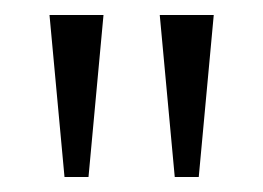

<svg xmlns="http://www.w3.org/2000/svg" viewBox="-20 -734 351 256"><path d="M66 -498H98L118 -714H46ZM213 -498H245L265 -714H193Z"/></svg>

Font: Noto Serif Myanmar Condensed Light
Style: Regular
Weight: 300
Width: 3
Designer: Ben Mitchell and the Monotype Design Team
Foundry: Monotype Imaging Inc.
Version: Version 2.106